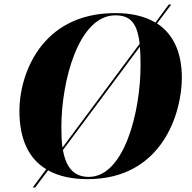

<svg xmlns="http://www.w3.org/2000/svg" viewBox="-20 -783 852 851"><path d="M125 48H136L193 -28C240 -2 299 11 368 11C703 11 786 -288 786 -438C786 -557 744 -635 676 -679L739 -763H728L669 -683C620 -712 560 -725 491 -725C157 -725 66 -445 66 -293C66 -163 109 -79 185 -33ZM252 -220C252 -423 328 -715 491 -715C555 -715 588 -685 599 -589L257 -129C253 -155 252 -185 252 -220ZM374 1C313 1 274 -33 259 -118L600 -576C602 -553 603 -525 603 -494C603 -284 529 1 374 1Z"/></svg>

Font: Noto Serif Display ExtraBold
Style: Italic
Weight: 800
Italic angle: -12°
Designer: Monotype Design Team
Foundry: Monotype Imaging Inc.
Version: Version 2.009